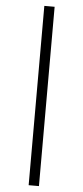

<svg xmlns="http://www.w3.org/2000/svg" viewBox="-67 -831 488 1124"><g transform="rotate(5 177.0 -269.0)"><path d="M146.5 257.8V-795.9H207V257.8Z"/></g></svg>

Font: Charis SIL Viet
Style: Regular
Weight: 400
Foundry: SIL International
Version: Version 5.000